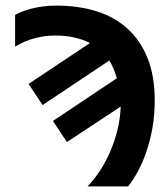

<svg xmlns="http://www.w3.org/2000/svg" viewBox="-20 -669 590 689"><path d="M178.2 -541.5Q151.9 -541.5 129.4 -537.4Q106.9 -533.2 88.6 -527.1Q70.3 -521 56.4 -513.9Q42.5 -506.8 34.2 -501.5V-615.7Q43 -620.6 57.4 -626.5Q71.8 -632.3 90.8 -637.5Q109.9 -642.6 133.3 -645.8Q156.7 -648.9 183.1 -648.9Q259.8 -648.9 324.5 -629.2Q389.2 -609.4 436 -567.6Q482.9 -525.9 509 -461.7Q535.2 -397.5 535.2 -308.1Q535.2 -255.9 526.9 -209.2Q518.6 -162.6 504.9 -123.3Q491.2 -84 474.1 -52.7Q457 -21.5 439.5 0H293.9Q316.9 -23.4 337.9 -55.2Q358.9 -86.9 375 -124Q391.1 -161.1 401.4 -202.4Q411.6 -243.7 413.1 -286.6L220.2 -159.2L169.9 -234.9L399.4 -388.2Q394.5 -405.3 387.9 -421.4Q381.3 -437.5 372.1 -451.7L132.8 -292L82.5 -367.7L302.7 -514.6Q277.8 -527.3 247.1 -534.4Q216.3 -541.5 178.2 -541.5Z"/></svg>

Font: Code New Roman
Style: Bold
Weight: 700
Monospace: yes
Designer: Sam Radian
Foundry: Code New Roman
Version: Version 1.508 October 19, 2014